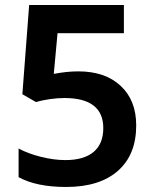

<svg xmlns="http://www.w3.org/2000/svg" viewBox="-20 -734 612 764"><path d="M243 10Q125 10 54 -29V-143Q91 -123 142.5 -110Q194 -97 240 -97Q314 -97 352.5 -129.5Q391 -162 391 -224Q391 -344 236 -344Q209 -344 178 -339.5Q147 -335 123 -328L69 -359L96 -714H473V-602H209L194 -440Q221 -445 244 -447.5Q267 -450 292 -450Q398 -450 460 -392.5Q522 -335 522 -235Q522 -118 449 -54Q376 10 243 10Z"/></svg>

Font: Noto Naskh Arabic SemiBold
Style: Regular
Weight: 600
Designer: Monotype Design Team, David Williams, Mohamad Dakak and Nizar Qandah
Foundry: Monotype Imaging Inc.
Version: Version 2.016